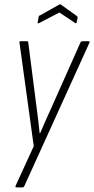

<svg xmlns="http://www.w3.org/2000/svg" viewBox="-20 -670 429 876"><path d="M55 185Q52 185 51 183Q50 181 51 178L134 -3L69 -475Q68 -479 69.5 -480.5Q71 -482 74 -482H102Q109 -482 109 -476L146 -187Q150 -156 154 -124.5Q158 -93 161 -62H163Q176 -92 189.5 -123Q203 -154 217 -184L347 -476Q350 -482 356 -482H383Q387 -482 388.5 -480.5Q390 -479 388 -475L91 179Q88 185 83 185ZM159 -565Q156 -563 153.5 -563.5Q151 -564 152 -568L156 -592Q157 -596 158 -597.5Q159 -599 163 -600L250 -649Q255 -652 258 -649L329 -598Q335 -594 334 -588L330 -569Q329 -565 327 -564Q325 -563 323 -565L251 -613Z"/></svg>

Font: Sofia Sans Condensed ExtraLight
Style: Italic
Weight: 250
Italic angle: -9°
Version: Version 4.100